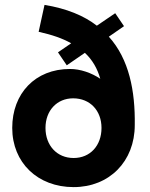

<svg xmlns="http://www.w3.org/2000/svg" viewBox="-20 -753 612 785"><path d="M281 12C427 12 531 -93 531 -242C533 -381 508 -511 425 -603L487 -646L451 -699L376 -648C323 -689 253 -718 162 -733L138 -623C192 -611 236 -596 271 -576L217 -539L253 -486L327 -537C358 -508 378 -473 390 -431C354 -455 309 -471 266 -471C124 -471 30 -371 30 -230C30 -88 134 12 281 12ZM281 -107C213 -107 166 -158 166 -230C166 -301 213 -351 279 -351C348 -351 395 -301 395 -230C395 -158 349 -107 281 -107Z"/></svg>

Font: HB Figtree Prototype
Style: Bold
Weight: 700
Designer: Alfredo Marco Pradil
Foundry: Hanken Design Co.®
Version: Version 1.002;Glyphs 3.2 (3228)